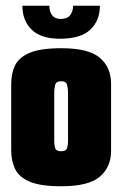

<svg xmlns="http://www.w3.org/2000/svg" viewBox="-20 -644 426 669"><path d="M194 5Q121 5 83.5 -11Q46 -27 32.5 -55.5Q19 -84 19 -120V-351Q19 -388 32.5 -416Q46 -444 83.5 -460Q121 -476 194 -476Q289 -476 328 -442.5Q367 -409 367 -353V-118Q367 -62 328 -28.5Q289 5 194 5ZM193 -117Q211 -117 214 -129Q217 -141 217 -150V-325Q217 -333 214 -347Q211 -361 193 -361Q175 -361 172 -347Q169 -333 169 -325V-150Q169 -141 172 -129Q175 -117 193 -117ZM189 -509Q123 -509 90.5 -540.5Q58 -572 58 -624H152Q152 -603 162 -590.5Q172 -578 191 -578Q214 -578 224 -590.5Q234 -603 235 -624H328Q328 -572 294.5 -540.5Q261 -509 189 -509Z"/></svg>

Font: Smooch Sans Black
Style: Regular
Weight: 900
Designer: Robert E. Leuschke
Foundry: Robert E. Leuschke
Version: Version 1.010; ttfautohint (v1.8.3)